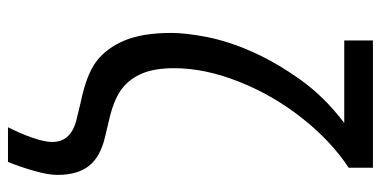

<svg xmlns="http://www.w3.org/2000/svg" viewBox="-258 -509 960 484"><g transform="rotate(90 222.0 -267.0)"><path d="M82 -727.1H402.8V-666Q335 -621.1 277.6 -548.3Q220.2 -475.6 186 -389.6Q151.9 -303.7 151.9 -226.1Q151.9 -177.2 165 -145.8Q178.2 -114.3 202.9 -95Q227.5 -75.7 273.9 -64L327.1 -51.3Q376 -39.6 398.4 -11Q420.9 17.6 420.9 67.9Q420.9 91.3 410.9 126.5Q400.9 161.6 388.2 192.9H300.8Q316.4 162.1 327.1 131.6Q337.9 101.1 337.9 81.1Q337.9 32.2 276.9 19L238.8 9.8Q167.5 -4.9 134.3 -30.3Q101.1 -55.7 82 -101.1Q63 -146.5 63 -219.2Q63 -255.9 73.5 -309.3Q84 -362.8 110.6 -422.9Q137.2 -482.9 180.7 -543.9Q224.1 -605 290 -654.8H82Z"/></g></svg>

Font: ClearSansRegular
Style: Regular
Weight: 400
Foundry: Intel Corporation
Version: Version 1.00